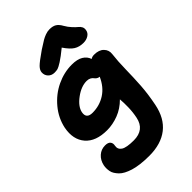

<svg xmlns="http://www.w3.org/2000/svg" viewBox="-303 -893 1254 1254"><g transform="rotate(-45 324.0 -266.0)"><path d="M241.2 -564.9Q213.9 -564.9 197 -582.8Q180.2 -600.6 182.1 -627Q183.6 -645.5 202.1 -664.8Q220.7 -684.1 287.1 -730Q329.6 -757.3 344 -765.9Q358.4 -774.4 377.9 -781.7Q397.5 -789.1 417 -789.1Q447.8 -789.1 465.8 -777.6Q483.9 -766.1 498 -740.2Q512.2 -715.3 530.5 -695.6Q548.8 -675.8 560.5 -666.7Q572.3 -657.7 578.9 -645Q585.4 -632.3 582 -615.2Q578.6 -594.2 558.8 -581.5Q539.1 -568.8 512.2 -568.8Q474.1 -568.8 447 -585.7Q419.9 -602.5 389.2 -647.9Q341.8 -608.9 312 -590.1Q282.2 -571.3 270.3 -568.1Q258.3 -564.9 241.2 -564.9ZM293.9 256.8Q250 256.8 213.4 252.2Q176.8 247.6 150.9 239.5Q125 231.4 104.7 220.7Q84.5 210 72 196.8Q59.6 183.6 51.3 170.4Q43 157.2 40.3 142.6Q37.6 127.9 37.6 115.2Q37.6 102.5 40 89.8Q48.3 50.8 75 27.3Q101.6 3.9 137.2 3.9Q165.5 3.9 176 17.6Q186.5 31.2 182.1 50.8Q176.3 80.6 201.2 97.2Q226.1 113.8 293.9 113.8Q392.1 113.8 411.1 22Q419.9 -20.5 420.9 -64Q421.9 -107.4 418.9 -140.1Q376 -96.7 322.8 -76.4Q269.5 -56.2 217.8 -56.2Q113.8 -56.2 64.7 -113Q15.6 -169.9 33.2 -263.2Q48.8 -337.9 98.9 -397.9Q148.9 -458 217 -490.5Q285.2 -522.9 356.9 -522.9Q407.2 -522.9 436.3 -505.1Q465.3 -487.3 475.1 -457Q486.8 -465.8 505.9 -465.8Q550.8 -465.8 573.7 -442.1Q596.7 -418.5 592.8 -386.2Q585.4 -324.7 584.2 -251.2Q583 -177.7 578.4 -105.7Q573.7 -33.7 557.1 48.8Q536.6 152.3 469.7 204.6Q402.8 256.8 293.9 256.8ZM184.1 -256.8Q173.8 -204.1 231 -204.1Q295.9 -204.1 348.4 -237.8Q400.9 -271.5 430.2 -337.9Q418.5 -338.4 409.7 -344.7Q400.9 -351.1 395.8 -358.6Q390.6 -366.2 378.7 -372.6Q366.7 -378.9 350.1 -378.9Q299.8 -378.9 246.6 -339.6Q193.4 -300.3 184.1 -256.8Z"/></g></svg>

Font: Shantell Sans Normal
Style: Bold Italic
Weight: 700
Italic angle: -11.31°
Designer: Stephen Nixon, Anya Danilova, Shantell Martin
Foundry: Arrow Type
Version: Version 1.006;[559af2be0]